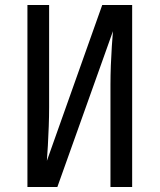

<svg xmlns="http://www.w3.org/2000/svg" viewBox="-20 -750 640 770"><path d="M90 0V-730H177V-320Q177 -284 175.5 -243.5Q174 -203 172 -166.5Q170 -130 168 -105L390 -730H510V0H423V-410Q423 -447 424.5 -487.5Q426 -528 428.5 -564.5Q431 -601 433 -625L210 0Z"/></svg>

Font: JetBrainsMono NF
Style: Regular
Weight: 400
Designer: Philipp Nurullin, Konstantin Bulenkov
Foundry: JetBrains
Version: Version 2.251; ttfautohint (v1.8.3);Nerd Fonts 2.2.2